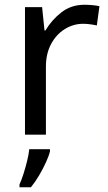

<svg xmlns="http://www.w3.org/2000/svg" viewBox="-20 -566 453 807"><path d="M335 -546Q350 -546 367.5 -544.5Q385 -543 398 -540L387 -459Q374 -462 358.5 -464Q343 -466 329 -466Q288 -466 252 -443.5Q216 -421 194.5 -380.5Q173 -340 173 -286V0H85V-536H157L167 -438H171Q197 -482 238 -514Q279 -546 335 -546ZM190 70Q186 88 173.5 115.5Q161 143 144.5 171Q128 199 110 221H62V209Q70 192 78.5 165.5Q87 139 94 110.5Q101 82 103 61H190Z"/></svg>

Font: Noto Sans Tai Tham
Style: Regular
Weight: 400
Designer: Monotype Design Team 2013. Revised by David WIlliams 2020
Foundry: Monotype Imaging Inc.
Version: Version 2.002